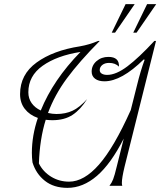

<svg xmlns="http://www.w3.org/2000/svg" viewBox="-20 -898 775 928"><path d="M582 -92Q569 -38 569 -14Q569 -6 571 0H509Q520 -14 527 -32Q534 -50 544 -92L578 -228Q516 -106 448.5 -48Q381 10 306 10Q240 10 197 -24Q154 -58 137 -113Q134 -137 134 -159Q134 -243 163 -328Q123 -342 100 -371.5Q77 -401 77 -443Q77 -538 157 -596Q237 -654 366 -674Q412 -682 454 -700H462Q363 -600 303.5 -519.5Q244 -439 212 -352Q234 -347 253 -347Q297 -347 331 -363Q365 -379 401 -419Q370 -369 331 -343Q292 -317 233 -317Q221 -317 201 -319Q172 -226 168 -108Q188 -68 227 -44Q266 -20 314 -20Q386 -20 458.5 -102.5Q531 -185 612 -366L642 -485Q659 -555 679 -609L675 -611Q567 -505 485 -505Q456 -505 439.5 -517.5Q423 -530 423 -552Q423 -582 446.5 -602.5Q470 -623 504 -623Q557 -623 555 -576Q537 -594 507 -594Q487 -594 474.5 -584Q462 -574 462 -559Q462 -548 472 -542Q482 -536 498 -536Q541 -536 596 -577.5Q651 -619 726 -700H734ZM177 -364Q237 -512 369 -647Q255 -629 186 -580Q117 -531 117 -452Q117 -422 133 -399.5Q149 -377 177 -364ZM587 -878H631L536 -740H520ZM691 -878H735L640 -740H624Z"/></svg>

Font: Srisakdi
Style: Regular
Weight: 400
Designer: Cadson Demak Co.,Ltd.
Foundry: Cadson Demak Co.,Ltd.
Version: Version 1.000